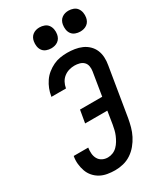

<svg xmlns="http://www.w3.org/2000/svg" viewBox="-234 -1048 981 1146"><g transform="rotate(-30 256.0 -474.5)"><path d="M207 8Q181 8 154.5 3.5Q128 -1 106 -13Q84 -25 67.5 -44Q51 -63 42.5 -87Q34 -111 31.5 -137.5Q29 -164 34 -190H134Q131 -171 132.5 -150.5Q134 -130 143.5 -113.5Q153 -97 170 -88.5Q187 -80 207 -80Q225 -80 242 -87Q259 -94 272 -107Q285 -120 294.5 -136Q304 -152 311 -168.5Q318 -185 322 -202Q326 -219 329 -236L343 -324H190L205 -411H358L384 -571Q387 -588 384 -605.5Q381 -623 369.5 -634.5Q358 -646 341 -650.5Q324 -655 307 -655Q288 -655 269 -649.5Q250 -644 234 -631.5Q218 -619 208.5 -601Q199 -583 196 -564Q196 -564 196 -563Q196 -562 196 -562H95Q95 -563 95.5 -564Q96 -565 96 -566Q100 -591 109 -614Q118 -637 132.5 -658.5Q147 -680 167.5 -696.5Q188 -713 211 -724Q234 -735 258.5 -739Q283 -743 307 -743Q333 -743 358.5 -739Q384 -735 407 -725Q430 -715 448 -697.5Q466 -680 475.5 -657.5Q485 -635 486.5 -609Q488 -583 483 -556L428 -222Q423 -194 415.5 -166.5Q408 -139 394.5 -112.5Q381 -86 361.5 -62.5Q342 -39 317 -22.5Q292 -6 263.5 1Q235 8 207 8ZM440 -813Q423 -813 407 -819Q391 -825 381.5 -838Q372 -851 369.5 -868Q367 -885 370 -902Q372 -914 378 -925Q384 -936 394.5 -943.5Q405 -951 416.5 -954Q428 -957 440 -957Q457 -957 473 -951Q489 -945 498.5 -932Q508 -919 511 -902Q514 -885 511 -868Q509 -856 503 -845Q497 -834 486.5 -826.5Q476 -819 464 -816Q452 -813 440 -813ZM240 -813Q223 -813 207 -819Q191 -825 181.5 -838Q172 -851 169.5 -868Q167 -885 170 -902Q172 -914 178 -925Q184 -936 194.5 -943.5Q205 -951 216.5 -954Q228 -957 240 -957Q257 -957 273 -951Q289 -945 298.5 -932Q308 -919 311 -902Q314 -885 311 -868Q309 -856 303 -845Q297 -834 286.5 -826.5Q276 -819 264 -816Q252 -813 240 -813Z"/></g></svg>

Font: Iosevka Curly Semibold Oblique
Style: Regular
Weight: 600
Italic angle: -9°
Monospace: yes
Designer: Belleve Invis
Foundry: Belleve Invis
Version: Version 11.1.0; ttfautohint (v1.8.3)